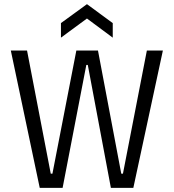

<svg xmlns="http://www.w3.org/2000/svg" viewBox="-20 -903 835 923"><path d="M171 0 32 -660H110L224 -68H232L347 -660H451L563 -68H571L686 -660H763L621 0H513L402 -591H395L281 0ZM273 -722V-792L398 -883L522 -792V-722L398 -814Z"/></svg>

Font: Bricolage Grotesque SemiCondensed Light
Style: Regular
Weight: 300
Width: 4
Designer: Mathieu Triay
Foundry: Atelier Triay
Version: Version 1.000;gftools[0.9.30]